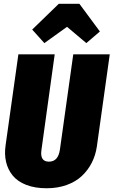

<svg xmlns="http://www.w3.org/2000/svg" viewBox="-20 -986 606 1025"><path d="M216.8 -755.9 151.9 -828.1 293.9 -965.8H403.8L513.2 -817.9L440.9 -755.9L337.9 -842.8ZM565.9 -695.8 497.1 -204.1Q490.2 -156.7 469.7 -116.7Q449.2 -76.7 416.5 -46.1Q383.8 -15.6 335.7 1.7Q287.6 19 229 19Q166.5 19 120.1 1Q73.7 -17.1 47.9 -48.8Q22 -80.6 12.5 -121.3Q2.9 -162.1 9.8 -210L78.1 -695.8H272L201.2 -185.1Q192.4 -123 241.2 -123Q290.5 -123 299.8 -187L371.1 -695.8Z"/></svg>

Font: Fira Sans Compressed Heavy
Style: Italic
Weight: 900
Width: 3
Italic angle: -8°
Designer: Carrois Corporate & Edenspiekermann AG
Foundry: Carrois Corporate GbR & Edenspiekermann AG
Version: Version 4.203;PS 004.203;hotconv 1.0.88;makeotf.lib2.5.64775